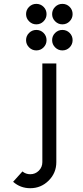

<svg xmlns="http://www.w3.org/2000/svg" viewBox="-20 -782 433 1007"><path d="M138.7 205.1Q86.9 205.1 48.8 171.4L97.7 117.2Q115.2 131.8 138.7 131.8Q165 131.8 183.6 113.3Q202.1 94.7 202.1 68.4V-449.2H275.4V68.4Q275.4 125 235.4 165Q195.3 205.1 138.7 205.1ZM170.4 -517.6Q148.4 -517.6 132.6 -533.4Q116.7 -549.3 116.7 -571.3Q116.7 -593.8 132.6 -609.4Q148.4 -625 170.4 -625Q192.9 -625 208.5 -609.4Q224.1 -593.8 224.1 -571.3Q224.1 -549.3 208.5 -533.4Q192.9 -517.6 170.4 -517.6ZM170.4 -654.3Q148.4 -654.3 132.6 -670.2Q116.7 -686 116.7 -708Q116.7 -730.5 132.6 -746.1Q148.4 -761.7 170.4 -761.7Q192.9 -761.7 208.5 -746.1Q224.1 -730.5 224.1 -708Q224.1 -686 208.5 -670.2Q192.9 -654.3 170.4 -654.3ZM307.1 -517.6Q285.2 -517.6 269.3 -533.4Q253.4 -549.3 253.4 -571.3Q253.4 -593.8 269.3 -609.4Q285.2 -625 307.1 -625Q329.6 -625 345.2 -609.4Q360.8 -593.8 360.8 -571.3Q360.8 -549.3 345.2 -533.4Q329.6 -517.6 307.1 -517.6ZM307.1 -654.3Q285.2 -654.3 269.3 -670.2Q253.4 -686 253.4 -708Q253.4 -730.5 269.3 -746.1Q285.2 -761.7 307.1 -761.7Q329.6 -761.7 345.2 -746.1Q360.8 -730.5 360.8 -708Q360.8 -686 345.2 -670.2Q329.6 -654.3 307.1 -654.3Z"/></svg>

Font: Catrinity
Style: Regular
Weight: 400
Designer: Alexander Lange
Foundry: High-Logic / Made with FontCreator
Version: Version 2.090;May 20, 2024;FontCreator 15.0.0.2974 64-bit